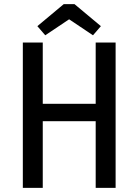

<svg xmlns="http://www.w3.org/2000/svg" viewBox="-20 -905 667 925"><path d="M537 -700V0H441V-321H186V0H90V-700H186V-405H441V-700ZM339 -885 466 -779 428 -735 313 -812 198 -735 160 -779 287 -885Z"/></svg>

Font: Magra
Style: Regular
Weight: 400
Designer: Viviana Monsalve
Foundry: Viviana Monsalve
Version: Version 1.001